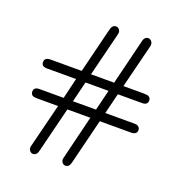

<svg xmlns="http://www.w3.org/2000/svg" viewBox="-162 -862 1157 1223"><g transform="rotate(20 416.5 -250.0)"><path d="M56.2 -149.9Q56.2 -179.7 92.8 -180.2H257.8L291 -319.8H90.8Q55.7 -320.8 56.2 -350.1Q56.2 -380.9 96.2 -380.9H307.1L381.8 -683.1Q381.8 -683.1 383.8 -688Q384.8 -692.9 385.5 -696.5Q386.2 -700.2 389.2 -705.1Q392.1 -710 395 -713.4Q397.9 -716.8 403.6 -719.5Q409.2 -722.2 416 -722.2Q428.2 -722.2 436.5 -713.6Q444.8 -705.1 445.8 -692.9Q445.8 -684.1 441.9 -669.9L370.1 -380.9H526.9L601.1 -683.1L602.1 -688Q604 -692.9 604.5 -696.5Q605 -700.2 607.9 -705.1Q610.8 -710 614 -713.4Q617.2 -716.8 622.6 -719.5Q627.9 -722.2 634.8 -722.2Q647 -722.2 655.5 -713.1Q664.1 -704.1 665 -691.9Q665 -679.7 662.1 -669.9L589.8 -380.9H726.1Q753.9 -380.9 763.2 -375Q776.4 -365.2 775.9 -350.1Q775.9 -320.3 738.8 -319.8H574.2L540 -180.2H741.2Q755.4 -180.2 763.7 -173.6Q772 -167 773.9 -161.4Q775.9 -155.8 775.9 -149.9Q775.9 -119.1 735.8 -119.1H524.9L450.2 183.1L449.2 186Q448.2 189.9 447.5 192.4Q446.8 194.8 445.3 199Q443.8 203.1 442.4 205.6Q440.9 208 438.5 211.4Q436 214.8 433.1 217Q430.2 219.2 425.5 220.7Q420.9 222.2 416 222.2Q403.8 222.2 395.5 213.1Q387.2 204.1 386.2 191.9Q386.2 184.1 390.1 169.9L460.9 -119.1H305.2L230 183.1L229 186Q228 189.9 227.5 192.4Q227.1 194.8 225.6 199Q224.1 203.1 222.7 205.6Q221.2 208 218.5 211.4Q215.8 214.8 212.9 217Q210 219.2 205.6 220.7Q201.2 222.2 195.8 222.2Q183.6 222.2 175.3 213.1Q167 204.1 166 191.9Q166 184.1 169.9 169.9L242.2 -119.1H105Q76.2 -119.1 67.9 -125Q56.2 -133.8 56.2 -149.9ZM320.8 -180.2H477.1L511.2 -319.8H355Z"/></g></svg>

Font: CMU Sans Serif
Style: Medium
Weight: 500
Version: Version 0.7.0